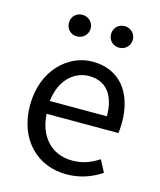

<svg xmlns="http://www.w3.org/2000/svg" viewBox="-116 -850 786 946"><g transform="rotate(15 277.0 -377.0)"><path d="M312 13C385 13 443 -11 490 -42L458 -103C417 -76 375 -60 322 -60C219 -60 148 -134 142 -250H508C510 -264 512 -282 512 -302C512 -457 434 -557 295 -557C171 -557 52 -448 52 -271C52 -92 167 13 312 13ZM141 -315C152 -423 220 -484 297 -484C382 -484 432 -425 432 -315ZM187 -657C218 -657 243 -681 243 -712C243 -743 218 -767 187 -767C155 -767 132 -743 132 -712C132 -681 155 -657 187 -657ZM403 -657C433 -657 458 -681 458 -712C458 -743 433 -767 403 -767C370 -767 347 -743 347 -712C347 -681 370 -657 403 -657Z"/></g></svg>

Font: Noto Sans KR
Style: Regular
Weight: 400
Designer: Ryoko NISHIZUKA 西塚涼子 (kana, bopomofo & ideographs); Paul D. Hunt (Latin, Greek & Cyrillic); Sandoll Communications 산돌커뮤니
Foundry: Adobe
Version: Version 2.004;hotconv 1.0.118;makeotfexe 2.5.65603